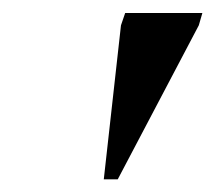

<svg xmlns="http://www.w3.org/2000/svg" viewBox="-20 -725 332 296"><path d="M140 -448.5 166.5 -686 173 -705H292L286.5 -686L161.5 -448.5Z"/></svg>

Font: Newsreader 60pt Medium
Style: Italic
Weight: 500
Italic angle: -17°
Designer: Hugues Gentile
Foundry: Production Type
Version: Version 1.003